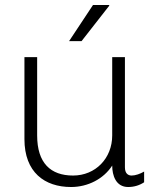

<svg xmlns="http://www.w3.org/2000/svg" viewBox="-20 -740 658 770"><path d="M257 -575H307L418 -717V-720H353ZM430 -76C430 -36 445 10 494 10C518 10 540 3 558 -9V-52C543 -43 523 -36 508 -36C493 -36 481 -45 481 -69V-511H430V-197C430 -105 363 -36 273 -36C183 -36 129 -86 129 -197V-511H78V-182C78 -49 159 10 265 10C332 10 395 -22 430 -76Z"/></svg>

Font: Chivo Light
Style: Regular
Weight: 300
Designer: Hector Gatti
Foundry: Omnibus-Type
Version: Version 1.003;PS 001.003;hotconv 1.0.70;makeotf.lib2.5.58329